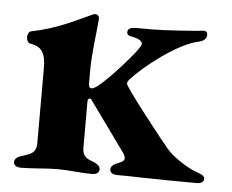

<svg xmlns="http://www.w3.org/2000/svg" viewBox="-40 -494 657 543"><g transform="rotate(5 288.5 -222.5)"><path d="M17 -11C17 -2 26 3 37 3C77 3 106 -2 141 -2C176 -2 202 3 242 3C252 3 260 -3 260 -12C260 -22 249 -28 239 -32C218 -39 209 -47 209 -69V-200C209 -205 212 -209 215 -209C217 -209 218 -208 219 -207L317 -71C324 -62 328 -55 328 -49C328 -43 323 -39 313 -35C299 -30 290 -24 290 -14C290 -5 299 0 311 0C331 0 352 0 374 1C425 2 479 3 535 3C548 3 557 -1 557 -11C557 -21 542 -25 531 -29C510 -37 471 -60 449 -84C434 -101 316 -250 316 -260C316 -264 318 -268 321 -271C355 -311 451 -385 508 -396C522 -399 530 -407 530 -417C530 -424 526 -428 520 -428C493 -425 411 -419 375 -419H326C317 -419 304 -417 304 -405C304 -399 309 -395 316 -394C337 -391 348 -383 348 -376C348 -372 344 -367 340 -360C326 -339 238 -238 218 -238C212 -238 209 -242 209 -250V-289C209 -337 218 -397 221 -436C221 -443 217 -448 209 -448C206 -448 199 -445 189 -440C160 -427 102 -397 34 -384C27 -383 23 -375 23 -367C23 -358 27 -350 34 -349C64 -344 78 -329 78 -283V-70C78 -41 60 -38 40 -31C25 -27 17 -21 17 -11Z"/></g></svg>

Font: EB Garamond
Style: Bold
Weight: 700
Designer: Georg Duffner and Octavio Pardo
Foundry: Georg Duffner
Version: Version 1.000;PS 001.000;hotconv 1.0.88;makeotf.lib2.5.64775